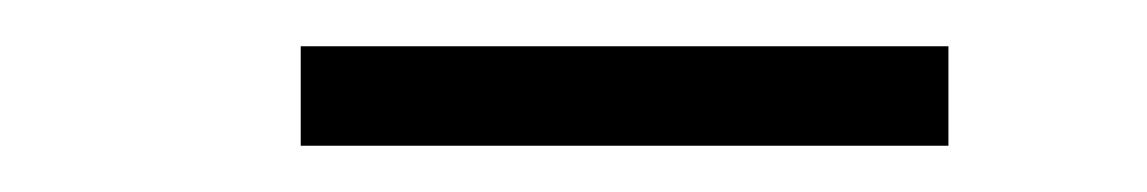

<svg xmlns="http://www.w3.org/2000/svg" viewBox="-20 -712 496 83"><path d="M110 -649V-692H390V-649Z"/></svg>

Font: Lexend Tera ExtraLight
Style: Regular
Weight: 250
Designer: Bonnie Shaver-Troup, Thomas Jockin
Foundry: Lexend
Version: Version 1.007